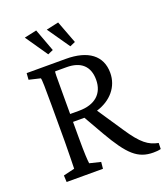

<svg xmlns="http://www.w3.org/2000/svg" viewBox="-163 -1019 985 1142"><g transform="rotate(-20 329.0 -448.5)"><path d="M64 0H294L298 -42L228 -59C225 -81 222 -118 222 -229V-323H294L366 -197C458 -38 512 12 610 12C625 12 643 11 657 7L658 -31C597 -43 556 -72 487 -176L379 -337C471 -365 530 -434 530 -522C530 -631 450 -690 310 -690H62L59 -649L131 -632C135 -623 136 -569 136 -460V-229C136 -152 133 -80 133 -59L62 -42ZM124 -892 221 -751 255 -766 202 -909ZM222 -373V-479C222 -632 222 -634 225 -642H297C388 -642 437 -597 437 -512C437 -424 379 -373 279 -373ZM263 -892 361 -751 395 -766 341 -909Z"/></g></svg>

Font: TPK Tissa Web Quiz
Style: Regular
Weight: 400
Designer: Jacques Le Bailly, Suppakit Chalermlarp | Katatrad Co.,Ltd.
Foundry: Jacques Le Bailly, Cadson Demak Co.,Ltd.
Version: Version 5.000;Glyphs 3.1.2 (3151)